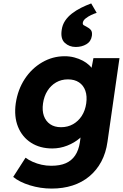

<svg xmlns="http://www.w3.org/2000/svg" viewBox="-20 -870 717 1120"><path d="M281 230Q216 230 154.5 211Q93 192 57 162L129 50Q148 64 172 74.5Q196 85 223 91Q250 97 279 97Q330 97 364 82Q398 67 418.5 36.5Q439 6 446 -40L458 -129L489 -124Q477 -91 445.5 -64Q414 -37 372 -20.5Q330 -4 285 -4Q213 -4 161 -37.5Q109 -71 85 -130.5Q61 -190 72 -268Q84 -348 124.5 -409.5Q165 -471 226 -506.5Q287 -542 357 -542Q387 -542 413.5 -535Q440 -528 462 -516.5Q484 -505 500.5 -489.5Q517 -474 526 -456Q535 -438 536 -419L502 -411L525 -531H677L607 -43Q598 22 571 72.5Q544 123 501.5 158.5Q459 194 403.5 212Q348 230 281 230ZM336 -128Q375 -128 406 -145.5Q437 -163 457 -194Q477 -225 483 -267Q489 -309 478 -340.5Q467 -372 441 -389.5Q415 -407 376 -407Q338 -407 307.5 -389.5Q277 -372 257 -340.5Q237 -309 231 -267Q225 -225 236 -194Q247 -163 272.5 -145.5Q298 -128 336 -128ZM422 -596Q384 -596 358 -620Q332 -644 340 -696Q344 -725 359.5 -748.5Q375 -772 399.5 -791Q424 -810 453 -824.5Q482 -839 512 -850L544 -795Q530 -791 512 -782.5Q494 -774 479.5 -762.5Q465 -751 463 -737Q462 -727 468.5 -723Q475 -719 485 -714Q501 -706 510 -695Q519 -684 516 -661Q511 -628 484 -612Q457 -596 422 -596Z"/></svg>

Font: Lexend
Style: Bold Italic
Weight: 700
Italic angle: -8.13011°
Designer: Bonnie Shaver-Troup, Thomas Jockin
Foundry: Lexend
Version: Version 1.007